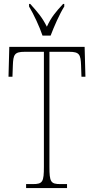

<svg xmlns="http://www.w3.org/2000/svg" viewBox="-20 -951 476 971"><path d="M195 -771H236C253 -816 281 -880 305 -918V-931H299C262 -891 239 -864 217 -816C193 -864 169 -891 133 -931H127V-918C150 -880 180 -816 195 -771ZM112 0H319V-20H286C236 -20 230 -31 230 -108V-689H330C382 -689 388 -675 390 -620L392 -563H412L408 -714H27L23 -563H43L45 -620C47 -675 53 -689 105 -689H202V-108C202 -31 196 -20 146 -20H112Z"/></svg>

Font: Noto Serif Armenian ExtraCondensed Thin
Style: Regular
Weight: 100
Width: 2
Designer: Monotype Design Team
Foundry: Monotype Imaging Inc.
Version: Version 2.008